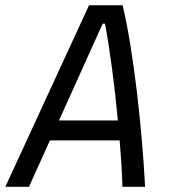

<svg xmlns="http://www.w3.org/2000/svg" viewBox="-40 -714 645 734"><path d="M-19.5 0 300.3 -693.8H428.7Q444.3 -628.4 458 -544.2Q471.7 -460 482.9 -366.5Q494.1 -272.9 502.2 -179Q510.3 -85 514.6 0H428.2Q426.8 -41.5 424.1 -86.2Q421.4 -130.9 417.5 -177.2H150.9L70.8 0ZM185.5 -253.4H410.6Q400.9 -358.4 387.7 -456.5Q374.5 -554.7 361.3 -623.5H352.5Z"/></svg>

Font: CaskaydiaCove NFP SemiLight
Style: Italic
Weight: 350
Italic angle: -10°
Designer: Aaron Bell
Foundry: Saja Typeworks
Version: Version 2111.001; VTT 6.35;Nerd Fonts 3.1.1